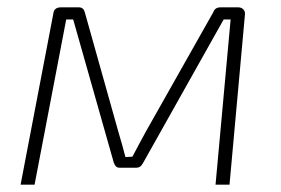

<svg xmlns="http://www.w3.org/2000/svg" viewBox="-20 -502 763 522"><path d="M628 -482H579C570 -482 563 -478 560 -469L377 -145C364 -122 353 -100 340 -76L321 -75C315 -98 309 -120 302 -143L211 -467C209 -476 204 -482 195 -482H145C133 -482 126 -476 125 -465L36 0H74L160 -449H179L289 -61C292 -52 296 -46 305 -46H350C359 -46 364 -50 369 -59L588 -449H607L566 0H604L646 -463C647 -474 639 -482 628 -482Z"/></svg>

Font: Exo 2 Extra Light
Style: Italic
Weight: 250
Italic angle: -8°
Designer: Natanael Gama
Version: Version 1.001;PS 001.001;hotconv 1.0.88;makeotf.lib2.5.64775